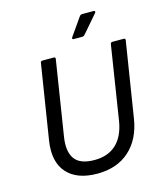

<svg xmlns="http://www.w3.org/2000/svg" viewBox="-124 -934 880 1037"><g transform="rotate(-15 315.5 -415.0)"><path d="M355 -723.1Q349.6 -723.1 348.1 -726.3Q346.7 -729.5 350.1 -734.9L418 -832Q423.8 -841.8 435.1 -841.8H498Q503.9 -841.8 505.6 -837.9Q507.3 -834 502.9 -829.1L419.9 -732.9Q411.6 -723.1 403.8 -723.1ZM292 12.2Q177.2 12.2 121.8 -50.8Q66.4 -113.8 85 -230L150.9 -645Q152.3 -654.8 162.1 -654.8H226.1Q235.4 -654.8 233.9 -644L168 -227.1Q155.3 -147 185.3 -105Q215.3 -63 295.9 -63Q371.1 -63 417.2 -105.7Q463.4 -148.4 477.1 -231.9L542 -645Q543.5 -654.8 553.2 -654.8H617.2Q626.5 -654.8 625 -644L558.1 -223.1Q540.5 -112.3 471.2 -50Q401.9 12.2 292 12.2Z"/></g></svg>

Font: Sofia Sans
Style: Italic
Weight: 400
Italic angle: -9°
Designer: Botio Nikoltchev, Ani Petrova
Foundry: lettersoup
Version: Version 4.100